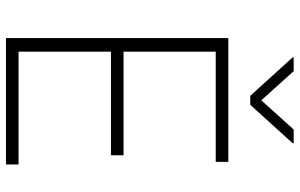

<svg xmlns="http://www.w3.org/2000/svg" viewBox="-196 -784 981 628"><g transform="rotate(90 294.0 -470.5)"><path d="M105.1 0H518.5V-41.2H149.5V-343.4H488.3V-384.6H149.5V-686.1H509.9V-727.3H105.1ZM213.1 -941.1H168.3V-937.5L294 -799H323.2L448.9 -937.5V-941.1H404.1L308.6 -835.2Z"/></g></svg>

Font: Karasuma Gothic
Style: Thin
Weight: 200
Designer: Rasmus Andersson / Ryoko Ishizuka
Foundry: rsms
Version: Version 1.00